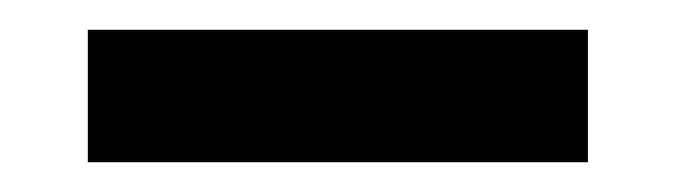

<svg xmlns="http://www.w3.org/2000/svg" viewBox="-20 -657 454 129"><path d="M39 -637H375V-548H39Z"/></svg>

Font: Niramit SemiBold
Style: Regular
Weight: 600
Designer: Katatrad Aksorn Co.,Ltd.
Foundry: Cadson Demak Co.,Ltd.
Version: Version 1.001; ttfautohint (v1.6)